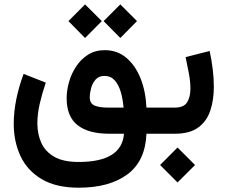

<svg xmlns="http://www.w3.org/2000/svg" viewBox="-20 -622 1058 893"><path d="M346.2 251Q241.2 251 174.3 211.4Q107.4 171.9 75.7 104.5Q43.9 37.1 43.9 -45.9Q43.9 -101.6 55.9 -160.9Q67.9 -220.2 89.8 -278.3L192.9 -237.8Q176.3 -189 165 -140.4Q153.8 -91.8 153.8 -48.3Q153.8 1 171.9 41.7Q189.9 82.5 231.9 106.9Q273.9 131.3 346.2 131.3Q546.4 131.3 556.6 0H487.8Q391.6 0 340.8 -39.8Q290 -79.6 290 -165.5Q290 -201.7 301 -240.5Q312 -279.3 334.2 -313Q356.4 -346.7 389.6 -367.7Q422.9 -388.7 467.3 -388.7Q524.9 -388.7 566.9 -353.8Q608.9 -318.8 633.3 -258.5Q657.7 -198.2 661.1 -121.6H705.6V0H661.1Q656.2 127 572.5 189Q488.8 251 346.2 251ZM482.9 -121.6H554.7Q551.3 -162.1 541.3 -195.6Q531.2 -229 512.9 -249Q494.6 -269 465.8 -269Q439.9 -269 424.8 -252Q409.7 -234.9 403.6 -211.7Q397.5 -188.5 397.5 -169.9Q397.5 -140.6 419.7 -131.1Q441.9 -121.6 482.9 -121.6ZM539.6 -601.6 617.2 -523.9 539.6 -445.3 461.9 -523.9ZM375.5 -601.6 453.6 -523.9 375.5 -445.3 298.3 -523.9Z M793.5 0H686V-121.6H793.5Q835.4 -121.6 850.6 -146.5Q865.7 -171.4 865.7 -210Q865.7 -242.7 858.4 -281Q851.1 -319.3 843.3 -356.4L955.1 -384.8Q964.4 -341.8 969.5 -299.6Q974.6 -257.3 974.6 -218.8Q974.6 -156.2 957.8 -106.7Q940.9 -57.1 901.4 -28.6Q861.8 0 793.5 0ZM805.7 64 887.2 145.5 805.7 226.6 724.6 145.5Z"/></svg>

Font: Vazirmatn UI FD SemiBold
Style: Regular
Weight: 600
Designer: Saber Rastikerdar
Foundry: Saber Rastikerdar
Version: Version 33.003